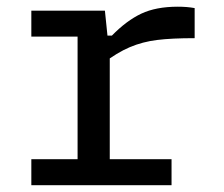

<svg xmlns="http://www.w3.org/2000/svg" viewBox="-20 -545 660 565"><path d="M298.3 -420.3H303V-0.7H208.3V-459.7L230.8 -437.2H72.2V-513.7H288.7ZM281.3 -357.5V-440.3H309.3Q352.2 -484.2 395.7 -504.8Q439.2 -525.3 503.3 -525.3Q530.4 -525.3 552.8 -521.2V-432.7Q485.3 -432.7 442.6 -427.4Q399.9 -422.2 362.2 -406.3Q324.5 -390.3 281.3 -357.5ZM72.2 -76.5H484.8V0H72.2Z"/></svg>

Font: Monaspace Neon Var ExtraLight
Style: Regular
Weight: 200
Designer: Riley Cran and the Lettermatic Team
Version: Version 1.200 (Monaspace Neon Var)